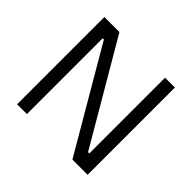

<svg xmlns="http://www.w3.org/2000/svg" viewBox="-165 -898 1094 1094"><g transform="rotate(45 382.0 -351.5)"><path d="M543.5 0H666V-703.1H586.9V-92.8H576.7L219.2 -703.1H97.7V0H176.8V-610.4H186.5Z"/></g></svg>

Font: Faust Sans
Style: Regular
Weight: 400
Designer: Andreas Faust
Version: Version 1.003;Glyphs 3.1.2 (3151)